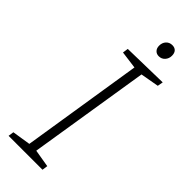

<svg xmlns="http://www.w3.org/2000/svg" viewBox="-278 -881 909 909"><g transform="rotate(45 177.0 -426.0)"><path d="M349 -667 248 -649 258 -660 158 -34 153 -44 248 -28 244 0H17L21 -28L123 -44L112 -34L211 -660L219 -649L121 -662L125 -690L354 -695ZM253 -769Q238 -769 228.5 -779Q219 -789 219 -806Q219 -826 231 -839Q243 -852 262 -852Q278 -852 287 -842.5Q296 -833 296 -815Q296 -796 284 -782.5Q272 -769 253 -769Z"/></g></svg>

Font: Bitter Thin Light
Style: Italic
Weight: 300
Italic angle: -9°
Version: Version 2.002